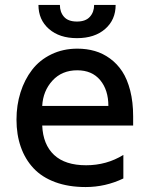

<svg xmlns="http://www.w3.org/2000/svg" viewBox="-20 -750 603 779"><path d="M292.3 -595.2Q221.2 -595.2 178.6 -632.5Q136 -669.7 136 -730.1H223Q223 -700.6 239.9 -681.6Q256.7 -662.6 292.3 -662.6Q327.4 -662.6 344.6 -681.8Q361.9 -701 361.9 -730.1H449.2Q449.2 -669.7 406.6 -632.5Q364 -595.2 292.3 -595.2ZM520.2 -278.4V-240.8H151.3Q154.5 -163.7 199.2 -121.6Q244 -79.5 329.5 -79.5Q412.3 -79.5 480.5 -121.4V-25.9Q407.7 8.9 327.4 8.9Q257.8 8.9 204 -11Q150.2 -30.9 116.1 -67.3Q82 -103.7 64.5 -153.6Q46.9 -203.5 46.9 -264.6Q46.9 -323.2 63.2 -375Q79.5 -426.8 110.1 -466.6Q140.6 -506.4 188.2 -529.5Q235.8 -552.6 294 -552.6Q331.7 -552.6 364.5 -543.1Q397.4 -533.7 426.3 -512.6Q455.3 -491.5 475.9 -460.2Q496.4 -429 508.3 -382.5Q520.2 -335.9 520.2 -278.4ZM151.3 -320.3H419.7Q419.7 -384.9 386.5 -424.9Q353.3 -464.8 293.3 -464.8Q231.2 -464.8 192.8 -422.9Q154.5 -381 151.3 -320.3Z"/></svg>

Font: TID UI Medium
Style: Regular
Weight: 500
Designer: The TID Project Authors
Foundry: Bakken & Bæck
Version: Version 1.001;hotconv 1.0.109;makeotfexe 2.5.65596